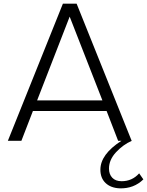

<svg xmlns="http://www.w3.org/2000/svg" viewBox="-20 -770 804 1050"><path d="M741 178 764 211Q712 262 635 260Q586 258 557.5 231Q529 204 529 158Q529 74 644 0H626L563 -163H160L97 0H23L324 -750H399L700 0H701Q653 21 614.5 62.5Q576 104 576 152Q576 183 594 202Q612 221 645 221Q703 221 741 178ZM183 -221H540L361 -679Z"/></svg>

Font: Orkney Light
Style: Regular
Weight: 300
Designer: Samuel Oakes and Alfredo Marco Pradil
Foundry: Alfredo Marco Pradil
Version: 1.0; ttfautohint (v1.5)